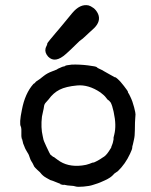

<svg xmlns="http://www.w3.org/2000/svg" viewBox="-20 -692 587 746"><path d="M65 -149Q64 -156 63 -163V-167Q64 -194 61 -200Q54 -212 65 -265Q77 -329 110 -366L111 -367Q112 -366 116 -370.5Q120 -375 120 -375Q132 -383 134 -384.5Q136 -386 150 -397Q164 -408 182 -414.5Q200 -421 201 -422Q202 -423 204.5 -424.5Q207 -426 207.5 -426Q208 -426 208.5 -426.5Q209 -427 211 -427.5Q213 -428 213.5 -428.5Q214 -429 215.5 -429.5Q217 -430 220 -431.5Q223 -433 228.5 -434Q234 -435 234 -436Q234 -437 234 -437Q234 -437 241 -438.5Q248 -440 259 -441Q289 -442 321.5 -438Q354 -434 356 -431Q358 -428 366.5 -424.5Q375 -421 385.5 -414.5Q396 -408 408.5 -401.5Q421 -395 424 -393Q427 -391 428 -391.5Q429 -392 429.5 -391.5Q430 -391 438 -384.5Q446 -378 461.5 -358Q477 -338 477 -335.5Q477 -333 478.5 -330.5Q480 -328 480.5 -328Q481 -328 486 -317Q495 -299 501 -275.5Q507 -252 506.5 -247.5Q506 -243 505.5 -233Q505 -223 504.5 -216Q504 -209 504 -186.5Q504 -164 500.5 -149.5Q497 -135 496.5 -131.5Q496 -128 495 -126Q494 -124 494 -120Q494 -112 485 -94Q467 -55 438 -27Q433 -23 428.5 -20.5Q424 -18 421 -14Q411 -2 388 8.5Q365 19 359.5 20.5Q354 22 341 26.5Q328 31 304.5 33Q281 35 274 32.5Q267 30 254.5 29.5Q242 29 230 26Q224 25 227 26V27Q220 25 215 24L214 23Q216 23 214 22Q212 21 206 19Q200 17 193.5 14Q187 11 177 8H176L160 -1Q155 -4 152 -6Q149 -8 147 -10Q143 -13 135 -23Q111 -44 111 -49L106 -59Q106 -60 102.5 -64.5Q99 -69 95.5 -80Q92 -91 90 -94Q88 -97 86 -100.5Q84 -104 80.5 -110Q77 -116 74.5 -123.5Q72 -131 71 -132Q70 -133 68.5 -141Q67 -149 65 -155ZM370 -333Q324 -364 280 -360Q236 -356 211.5 -343.5Q187 -331 169 -306Q163 -299 157.5 -293Q152 -287 151 -278.5Q150 -270 147.5 -260Q145 -250 143 -239Q138 -196 146 -163Q147 -159 149 -149Q149 -147 160 -123Q174 -93 176 -91Q178 -89 180 -88Q188 -81 188 -82Q188 -83 190 -81.5Q192 -80 194.5 -78Q197 -76 204 -71Q242 -42 299 -49Q316 -51 327.5 -55.5Q339 -60 339 -60Q346 -60 355 -65.5Q364 -71 365 -71Q366 -71 370 -74Q374 -77 379 -80Q391 -86 402.5 -103.5Q414 -121 413 -121Q412 -121 413 -123Q414 -125 414.5 -126.5Q415 -128 416 -130.5Q417 -133 417.5 -134.5Q418 -136 418.5 -138Q419 -140 419.5 -142.5Q420 -145 421 -149.5Q422 -154 421 -154Q420 -154 424 -169Q433 -205 422 -255L421 -260L417 -275Q417 -277 416 -279Q415 -281 413.5 -286Q412 -291 410.5 -293Q409 -295 405.5 -299Q402 -303 400.5 -303Q399 -303 392 -312.5Q385 -322 370 -333ZM324 -671Q332 -669 343 -661Q354 -653 361 -638Q373 -610 346 -583Q334 -572 328 -566.5Q322 -561 313 -552.5Q304 -544 301.5 -542Q299 -540 295.5 -537.5Q292 -535 289 -532.5Q286 -530 273.5 -517.5Q261 -505 255.5 -500Q250 -495 237 -483Q194 -444 167 -472Q153 -488 157 -504Q158 -507 158.5 -508.5Q159 -510 161.5 -515Q164 -520 163.5 -522Q163 -524 175 -538.5Q187 -553 195.5 -563Q204 -573 210 -580Q216 -587 222.5 -595Q229 -603 260 -640.5Q291 -678 324 -671Z"/></svg>

Font: TT2020 Style E
Style: Regular
Weight: 400
Version: Version 00.2